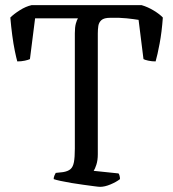

<svg xmlns="http://www.w3.org/2000/svg" viewBox="-20 -724 671 744"><path d="M368 0Q362 0 344 -2.5Q326 -5 303 -8Q280 -11 256.5 -15Q233 -19 214.5 -23Q196 -27 188 -30Q188 -37 191 -44Q194 -51 196 -54L224 -57Q243 -60 253 -68.5Q263 -77 266.5 -96Q270 -115 270 -148V-595Q270 -619 274 -633Q278 -647 282 -653H116L96 -495Q90 -492 76.5 -489Q63 -486 47 -486Q43 -500 37.5 -526.5Q32 -553 27.5 -587Q23 -621 20 -656Q34 -670 57 -684.5Q80 -699 102 -704H529Q553 -697 576 -683Q599 -669 611 -656Q607 -600 598.5 -555Q590 -510 583 -486Q568 -486 554.5 -489Q541 -492 536 -495L517 -647Q499 -650 471 -653Q443 -656 407 -655Q383 -655 373 -646Q363 -637 361 -623.5Q359 -610 359 -594V-126Q359 -103 353.5 -86Q348 -69 343 -62L439 -52Q441 -51 443 -44Q445 -37 445 -30Q431 -19 408.5 -9.5Q386 0 368 0Z"/></svg>

Font: Texturina 12pt Light
Style: Regular
Weight: 300
Designer: Guillermo Torres Carreño
Foundry: Omnibus-Type
Version: Version 1.002